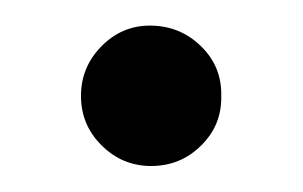

<svg xmlns="http://www.w3.org/2000/svg" viewBox="-20 -338 232 147"><path d="M42 -264.6Q42 -286.6 57.6 -302.5Q73.2 -318.4 94.7 -318.4Q117.7 -318.4 133.8 -302.7Q149.9 -287.1 149.4 -264.6Q149.9 -242.2 134 -226.6Q118.2 -210.9 95.7 -210.9Q73.7 -210.9 57.9 -226.6Q42 -242.2 42 -264.6Z"/></svg>

Font: Reddit Sans Chocolate Light
Style: Regular
Weight: 300
Designer: Stephen Hutchings
Foundry: Reddit
Version: Version 1.013